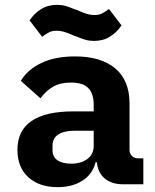

<svg xmlns="http://www.w3.org/2000/svg" viewBox="-20 -761 640 793"><path d="M487 0Q441 0 412.5 -24Q384 -48 380 -91H375Q362 -41 320 -14.5Q278 12 218 12Q142 12 97 -29Q52 -70 52 -142Q52 -301 284 -301H367V-327Q367 -374 345 -397Q323 -420 273 -420Q229 -420 199.5 -403Q170 -386 147 -355L66 -427Q93 -473 150 -500.5Q207 -528 290 -528Q397 -528 456 -478.5Q515 -429 515 -333V-141Q515 -127 525 -117Q535 -107 549 -107H572V0ZM367 -159V-221H288Q244 -221 220.5 -205.5Q197 -190 197 -160V-140Q197 -113 217.5 -99Q238 -85 274 -85Q315 -85 341 -104.5Q367 -124 367 -159ZM299 -609 291 -612 287 -613Q263 -624 246.5 -629Q230 -634 213 -634Q196 -634 183.5 -628Q171 -622 154 -609L102 -677Q122 -706 150 -723.5Q178 -741 216 -741Q235 -741 250.5 -736.5Q266 -732 285 -724L293 -721L297 -720Q321 -709 337.5 -704Q354 -699 371 -699Q388 -699 400.5 -705Q413 -711 430 -724L482 -656Q462 -627 434 -609.5Q406 -592 368 -592Q349 -592 333.5 -596.5Q318 -601 299 -609Z"/></svg>

Font: iA Writer Duo V
Style: Regular
Weight: 400
Designer: Mike Abbink, Paul van der Laan, Pieter van Rosmalen, Oliver Reichenstein
Foundry: Information Architects Inc.
Version: Version 2.000